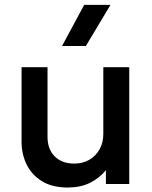

<svg xmlns="http://www.w3.org/2000/svg" viewBox="-20 -780 644 814"><path d="M267.5 15Q201 15 157.8 -11.8Q114.5 -38.5 93 -82.5Q71.5 -126.5 71.5 -178.5V-495H181.5V-199Q181.5 -148 211.8 -117.2Q242 -86.5 295.5 -86.5Q330.5 -86.5 358 -102.2Q385.5 -118 401.8 -146.5Q418 -175 418 -212.5V-495H528V0H429V-58.5Q400 -23.5 360.2 -4.2Q320.5 15 267.5 15ZM243 -585 337 -759.5H448.5L344 -585Z"/></svg>

Font: Geologica Roman
Style: Regular
Weight: 400
Designer: Sindre Bremnes, Frode Helland
Foundry: Monokrom Skriftforlag AS
Version: Version 1.010;gftools[0.9.28]